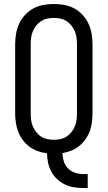

<svg xmlns="http://www.w3.org/2000/svg" viewBox="-20 -763 540 963"><path d="M396 180Q372 180 348.5 176Q325 172 304 161.5Q283 151 265.5 134.5Q248 118 237 97Q226 76 221 53Q216 30 216 6Q192 3 169.5 -5Q147 -13 128 -27Q109 -41 94.5 -60.5Q80 -80 71.5 -102Q63 -124 59.5 -147.5Q56 -171 56 -195V-540Q56 -567 60.5 -593.5Q65 -620 76 -644Q87 -668 105.5 -688Q124 -708 147 -720.5Q170 -733 196.5 -738Q223 -743 250 -743Q277 -743 303.5 -738Q330 -733 353 -720.5Q376 -708 394.5 -688Q413 -668 424 -644Q435 -620 439.5 -593.5Q444 -567 444 -540V-195Q444 -172 441 -149Q438 -126 430 -104.5Q422 -83 408.5 -64Q395 -45 377 -30.5Q359 -16 337.5 -7.5Q316 1 293 5Q294 26 300 46Q306 66 320.5 81Q335 96 355 103Q375 110 396 110H420V180ZM250 -62Q267 -62 283.5 -65.5Q300 -69 314 -78Q328 -87 338.5 -100.5Q349 -114 355.5 -129.5Q362 -145 364 -161.5Q366 -178 366 -195V-540Q366 -557 364 -573.5Q362 -590 355.5 -605.5Q349 -621 338.5 -634.5Q328 -648 314 -657Q300 -666 283.5 -669.5Q267 -673 250 -673Q233 -673 216.5 -669.5Q200 -666 186 -657Q172 -648 161.5 -634.5Q151 -621 144.5 -605.5Q138 -590 136 -573.5Q134 -557 134 -540V-195Q134 -178 136 -161.5Q138 -145 144.5 -129.5Q151 -114 161.5 -100.5Q172 -87 186 -78Q200 -69 216.5 -65.5Q233 -62 250 -62Z"/></svg>

Font: Iosevka Term Curly
Style: Regular
Weight: 400
Designer: Belleve Invis
Foundry: Belleve Invis
Version: Version 32.3.0